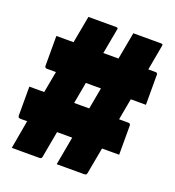

<svg xmlns="http://www.w3.org/2000/svg" viewBox="-134 -826 868 952"><g transform="rotate(20 300.0 -350.0)"><path d="M170 -720Q202 -720 243 -720Q284 -720 316 -720Q321 -720 324 -718Q327 -716 325 -709Q308 -619 292 -529.5Q276 -440 259.5 -350Q243 -260 226.5 -170.5Q210 -81 194 9Q193 16 189 18Q185 20 180 20Q147 20 107.5 20Q68 20 35 20Q51 -72 67.5 -164.5Q84 -257 101.5 -350Q119 -443 136 -535.5Q153 -628 170 -720ZM407 -720Q427 -720 453.5 -720Q480 -720 506.5 -720Q533 -720 553 -720Q558 -720 561 -718Q564 -716 562 -709Q546 -619 529.5 -529.5Q513 -440 496.5 -350Q480 -260 464 -170.5Q448 -81 431 9Q430 16 426 18Q422 20 417 20Q397 20 371 20Q345 20 319 20Q293 20 272 20Q289 -72 305.5 -164.5Q322 -257 339 -350Q356 -443 373 -535.5Q390 -628 407 -720ZM587 -408H65Q59 -408 56 -411Q53 -414 53 -419Q53 -423 53 -439Q53 -455 53 -476.5Q53 -498 53 -519.5Q53 -541 53 -557Q53 -573 53 -577H575Q577 -577 580 -576.5Q583 -576 584 -574Q586 -573 586.5 -570.5Q587 -568 587 -566Q587 -562 587 -546Q587 -530 587 -508.5Q587 -487 587 -465.5Q587 -444 587 -428Q587 -412 587 -408ZM13 -295H535Q541 -295 544 -292Q547 -289 547 -284Q547 -280 547 -264.5Q547 -249 547 -228Q547 -207 547 -186Q547 -165 547 -149.5Q547 -134 547 -130H25Q23 -130 20.5 -131Q18 -132 16 -133Q15 -135 14 -137Q13 -139 13 -141Q13 -145 13 -160.5Q13 -176 13 -197Q13 -218 13 -239Q13 -260 13 -275.5Q13 -291 13 -295Z"/></g></svg>

Font: Recursive Black
Style: Regular
Weight: 900
Version: Version 1.085